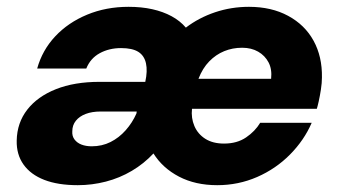

<svg xmlns="http://www.w3.org/2000/svg" viewBox="-20 -531 1002 563"><path d="M208 12Q150 12 110 -3.5Q70 -19 49 -48.5Q28 -78 29 -119Q30 -171 60 -209.5Q90 -248 144 -269.5Q198 -291 272 -291H406Q413 -323 408 -345.5Q403 -368 385.5 -379Q368 -390 335 -390Q300 -390 272.5 -375Q245 -360 233 -330H89Q104 -384 142 -424.5Q180 -465 235.5 -488Q291 -511 357 -511Q395 -511 426.5 -504Q458 -497 483 -483.5Q508 -470 525 -450Q563 -479 610.5 -495Q658 -511 710 -511Q776 -511 825 -484.5Q874 -458 899.5 -411.5Q925 -365 924 -304Q924 -288 921 -268.5Q918 -249 914.5 -233.5Q911 -218 909 -212H543Q540 -185 550 -161.5Q560 -138 582 -124Q604 -110 637 -110Q675 -110 701.5 -128Q728 -146 743 -171H894Q872 -120 830.5 -78Q789 -36 734 -12Q679 12 617 12Q553 12 505 -13Q457 -38 430 -81Q402 -51 366.5 -30Q331 -9 290.5 1.5Q250 12 208 12ZM249 -102Q279 -102 304 -114.5Q329 -127 348.5 -149Q368 -171 380 -198L381 -204H275Q250 -204 231.5 -197Q213 -190 202.5 -177Q192 -164 192 -146Q191 -132 198.5 -122Q206 -112 219 -107Q232 -102 249 -102ZM562 -300H775Q778 -328 767.5 -348Q757 -368 737 -379.5Q717 -391 690 -391Q662 -391 637.5 -381Q613 -371 593.5 -351Q574 -331 562 -300Z"/></svg>

Font: DM Sans 20pt Black
Style: Italic
Weight: 900
Italic angle: -10°
Version: Version 4.004;gftools[0.9.30]